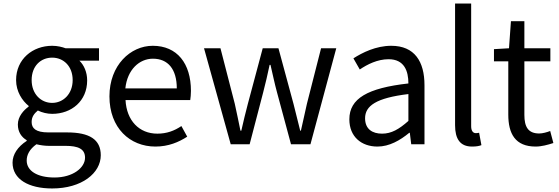

<svg xmlns="http://www.w3.org/2000/svg" viewBox="-20 -816 3164 1086"><path d="M275 250C443 250 550 163 550 62C550 -27 486 -67 360 -67H254C181 -67 159 -91 159 -126C159 -156 174 -174 194 -191C218 -179 248 -172 275 -172C385 -172 473 -245 473 -361C473 -408 455 -448 429 -473H540V-543H351C332 -550 305 -557 275 -557C165 -557 71 -482 71 -363C71 -298 106 -246 142 -217V-213C114 -193 81 -157 81 -112C81 -69 102 -40 131 -23V-19C80 14 51 58 51 104C51 198 142 250 275 250ZM275 -234C212 -234 159 -284 159 -363C159 -443 211 -490 275 -490C339 -490 391 -442 391 -363C391 -284 337 -234 275 -234ZM288 188C190 188 131 150 131 92C131 60 147 28 186 0C210 6 236 9 256 9H350C422 9 461 26 461 76C461 133 392 188 288 188Z M859 13C933 13 991 -12 1039 -43L1006 -103C966 -76 923 -60 870 -60C767 -60 696 -134 690 -250H1056C1058 -263 1060 -282 1060 -302C1060 -457 982 -557 844 -557C718 -557 599 -447 599 -271C599 -92 715 13 859 13ZM689 -316C700 -422 768 -484 845 -484C930 -484 980 -425 980 -316Z M1285 0H1392L1468 -291C1482 -343 1493 -394 1505 -449H1510C1523 -394 1533 -344 1547 -293L1626 0H1736L1882 -543H1796L1716 -229C1704 -177 1694 -128 1682 -77H1678C1665 -128 1653 -177 1640 -229L1555 -543H1466L1382 -229C1368 -178 1357 -128 1345 -77H1340C1330 -128 1319 -177 1308 -229L1227 -543H1134Z M2115 13C2182 13 2243 -22 2295 -65H2298L2306 0H2381V-334C2381 -468 2325 -557 2193 -557C2106 -557 2029 -518 1979 -486L2015 -423C2058 -452 2115 -481 2178 -481C2267 -481 2290 -414 2290 -344C2059 -318 1956 -259 1956 -141C1956 -43 2024 13 2115 13ZM2141 -60C2087 -60 2045 -85 2045 -147C2045 -217 2107 -262 2290 -284V-132C2237 -85 2194 -60 2141 -60Z M2650 13C2675 13 2690 10 2703 5L2690 -65C2680 -63 2676 -63 2671 -63C2657 -63 2645 -74 2645 -102V-796H2554V-108C2554 -31 2582 13 2650 13Z M3010 13C3043 13 3079 3 3110 -7L3092 -75C3074 -68 3049 -61 3030 -61C2967 -61 2946 -99 2946 -166V-469H3093V-543H2946V-696H2870L2859 -543L2774 -538V-469H2855V-168C2855 -60 2894 13 3010 13Z"/></svg>

Font: Microsoft YaHei
Style: Regular
Weight: 400
Designer: Ryoko NISHIZUKA 西塚涼子 (kana, bopomofo & ideographs); Paul D. Hunt (Latin, Greek & Cyrillic); Sandoll Communications 산돌커뮤니
Foundry: Adobe
Version: Version 2.001;hotconv 1.0.111;makeotfexe 2.5.65597